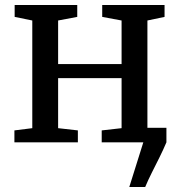

<svg xmlns="http://www.w3.org/2000/svg" viewBox="-20 -573 723 773"><path d="M500.5 180 557 0 538.5 -58.5H650V0Q637.5 29.5 622 60.8Q606.5 92 591.2 122.2Q576 152.5 564.5 180ZM38 0V-48L110 -57V-490.5L39 -505V-553H291V-505L214 -490.5V-315H469.5V-490.5L391.5 -505V-553H642.5V-505L573.5 -490.5V-57L645.5 -48V0H389.5V-48L469.5 -57V-258.5H214V-57L293.5 -48V0Z"/></svg>

Font: Merriweather 24pt
Style: Regular
Weight: 400
Designer: Eben Sorkin
Foundry: Eben Sorkin
Version: Version 2.100